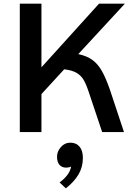

<svg xmlns="http://www.w3.org/2000/svg" viewBox="-20 -720 727 1047"><path d="M579 -232 656 0H537L463 -221Q449 -263 435 -286Q421 -309 397 -323Q373 -337 330 -342L206 -207V0H88V-700H206V-353L520 -700H661L407 -425Q454 -415 484 -393Q514 -371 535.5 -333Q557 -295 579 -232ZM432 141Q432 191 408 231.5Q384 272 339 307L305 275Q360 234 368 188Q357 194 340 194Q317 194 304 178.5Q291 163 291 135Q291 106 312 82Q333 58 363 58Q396 58 414 80Q432 102 432 141Z"/></svg>

Font: KoHo SemiBold
Style: Regular
Weight: 600
Designer: Cadson Demak & Katatrad Team
Foundry: Cadson Demak Co.,Ltd.
Version: Version 1.000; ttfautohint (v1.6)